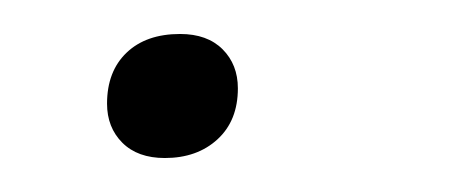

<svg xmlns="http://www.w3.org/2000/svg" viewBox="-20 -88 275 113"><path d="M77 5Q61 5 52 -4Q43 -13 43 -27Q43 -46 54.5 -57Q66 -68 86 -68Q102 -68 111 -59Q120 -50 120 -36Q120 -17 108 -6Q96 5 77 5Z"/></svg>

Font: Celebes Light
Style: Italic
Weight: 300
Italic angle: -10°
Designer: Anugrah Pasau
Foundry: Lafontype
Version: Version 1.000; ttfautohint (v1.8.4)